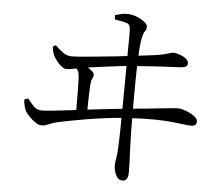

<svg xmlns="http://www.w3.org/2000/svg" viewBox="-56 -836 1112 956"><g transform="rotate(5 500.0 -357.5)"><path d="M481.5 -760.8Q499.8 -766.2 516.7 -769.7Q533.6 -773.1 548.6 -771.6Q568.9 -770.8 591.3 -761.8Q613.6 -752.8 629 -740.1Q644.5 -727.5 644.5 -716Q644.5 -701.9 637.2 -693.6Q629.9 -685.4 624.9 -662.4Q618.7 -631.4 617.1 -603.6Q615.5 -575.8 613.7 -541.7Q612.7 -516.4 612.1 -476.3Q611.5 -436.3 611.3 -388.2Q611.2 -340.1 611.2 -290Q611.2 -239.8 612 -194.8Q612.7 -149.9 614.1 -115.8Q616.1 -78.4 617.2 -41.8Q618.3 -5.2 618.3 12.9Q618.3 34.1 611.4 45.4Q604.5 56.8 590.1 56.8Q568.3 56.8 557 33.4Q545.6 9.9 545.6 -15.7Q545.6 -30.6 549.9 -53Q554.1 -75.5 555.5 -118.9Q556.7 -138.2 557.4 -179.1Q558 -220.1 558.5 -271.8Q559 -323.5 559.5 -376.2Q560 -428.9 560.4 -472.6Q560.7 -516.3 560.7 -539.8Q560.7 -571.4 561.1 -601.8Q561.5 -632.3 561.7 -658Q561.9 -683.7 560.7 -699.3Q559.3 -722.3 540.6 -727.7Q521.9 -733.2 482.3 -739.1ZM263.3 -471.8Q252.7 -471.8 239.5 -482Q226.3 -492.2 215.3 -506.4Q204.2 -520.7 197.8 -533.2Q194 -540.7 190.8 -552.6Q187.6 -564.6 186.4 -577.1L201.3 -585.5Q219.9 -566.8 239.6 -552.1Q259.3 -537.3 285.3 -537.3Q301.3 -537.3 334.3 -540.1Q367.2 -542.9 409.9 -547Q452.6 -551.2 497.8 -555.9Q543 -560.6 584.6 -565.7Q626.2 -570.8 657 -574.6Q687.9 -578.3 700.2 -580.1Q729.5 -584.6 746.1 -588.9Q762.8 -593.3 772.1 -596.4Q781.4 -599.6 787.4 -599.6Q796.3 -599.6 809.4 -596.1Q822.5 -592.7 835 -586.3Q847.5 -580 855.8 -571.6Q864 -563.2 864 -552.4Q864 -540.5 854.3 -535.9Q844.6 -531.3 830.3 -530.5Q814.3 -529.7 785.8 -528.2Q757.4 -526.7 722.1 -524.9Q686.8 -523 651.3 -520.3Q615.8 -517.6 586.6 -515.4Q555.6 -513.2 511.9 -507.8Q468.2 -502.4 424.5 -496.7Q380.8 -491.1 348.5 -485.9Q328.8 -483.1 302.8 -477.4Q276.9 -471.8 263.3 -471.8ZM295 -505.1Q311 -504.7 323.1 -503.6Q335.2 -502.5 350.1 -497.3Q360.4 -494.1 372.3 -487Q384.2 -479.8 393 -471.3Q401.9 -462.7 401.9 -455.3Q401.9 -445.2 396.3 -435.6Q390.7 -426 389.3 -407.5Q388.1 -388.2 387.3 -364.8Q386.5 -341.4 385.9 -313.9Q385.3 -286.4 385.3 -253.5L330.3 -252.9Q330.3 -268 330.3 -290.8Q330.3 -313.6 330.1 -337.6Q329.9 -361.6 329.6 -382.1Q329.4 -402.5 329 -412.6Q328.6 -441.5 325.6 -455.7Q322.7 -469.9 314.8 -477.3Q307 -484.6 292 -491.7ZM67.7 -302.4 86.8 -309.7Q100.8 -291.2 117.4 -273.5Q133.9 -255.7 159.7 -255.7Q175.5 -255.7 210.5 -259.3Q245.6 -262.9 293.1 -268.7Q340.5 -274.4 392.3 -280.6Q444.1 -286.8 493.8 -292.4Q543.5 -298 582.8 -301.8Q650.9 -307.8 695.5 -312.3Q740.1 -316.8 767.1 -319.9Q794.1 -322.9 809.6 -324.3Q825.1 -325.7 835.7 -325.7Q845.9 -325.7 862.1 -321Q878.3 -316.2 894.9 -308Q911.5 -299.8 922.5 -289.7Q933.6 -279.5 933.6 -269.4Q933.6 -254.9 926.2 -250.1Q918.8 -245.3 907.7 -245.3Q892 -245.3 869.9 -248.3Q847.9 -251.3 812.5 -255.2Q777.1 -259 720.7 -259.8Q664.2 -260.6 578.1 -255.4Q532.4 -252.4 481.7 -245.8Q431 -239.2 383.6 -231.4Q336.2 -223.5 299.2 -216.2Q262.2 -208.9 242.8 -204.7Q218.6 -199.4 200.2 -190.6Q181.7 -181.8 165.2 -181.8Q150.3 -181.8 132.7 -193.8Q115.2 -205.7 101 -221Q86.9 -236.3 80.7 -247.4Q75.3 -258.8 72.3 -272.4Q69.3 -285.9 67.7 -302.4Z"/></g></svg>

Font: Noto Serif HK
Style: Regular
Weight: 200
Designer: Ryoko NISHIZUKA 西塚涼子 (kana & ideographs); Frank Grießhammer (Latin, Greek & Cyrillic); Wenlong ZHANG 张文龙 (bopomofo); San
Foundry: Adobe
Version: Version 2.001;hotconv 1.1.0;makeotfexe 2.6.0